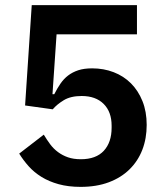

<svg xmlns="http://www.w3.org/2000/svg" viewBox="-20 -718 640 750"><path d="M515 -584H201L185 -350H192Q203 -372 216 -391Q229 -410 246 -423Q263 -436 285.5 -443.5Q308 -451 340 -451Q385 -451 424 -436Q463 -421 491.5 -392.5Q520 -364 536.5 -323Q553 -282 553 -230Q553 -177 536 -133Q519 -89 486 -56.5Q453 -24 405 -6Q357 12 295 12Q247 12 209 1.5Q171 -9 142 -27Q113 -45 92 -68.5Q71 -92 55 -118L151 -192Q163 -172 176 -154.5Q189 -137 206.5 -124Q224 -111 245.5 -103.5Q267 -96 296 -96Q355 -96 385.5 -129Q416 -162 416 -219V-227Q416 -281 385 -312Q354 -343 299 -343Q256 -343 229 -326.5Q202 -310 186 -291L78 -306L104 -698H515Z"/></svg>

Font: IBM Plex Sans Thai Looped SemiBold
Style: Regular
Weight: 600
Designer: Mike Abbink, Paul van der Laan, Pieter van Rosmalen, Ben Mitchell, Mark Frömberg
Foundry: Bold Monday
Version: Version 1.1